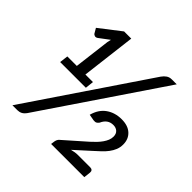

<svg xmlns="http://www.w3.org/2000/svg" viewBox="-181 -885 1051 1051"><g transform="rotate(45 344.5 -359.0)"><path d="M56.5 0ZM145 -28Q133.5 -12 121.2 -6Q109 0 94 0H56.5L519.5 -684.5Q530.5 -700 543.2 -708.5Q556 -717 573.5 -717H611.5ZM80 -401.5H153.5L179.5 -612L184.5 -634.5L126.5 -591Q116.5 -584 108.2 -586.8Q100 -589.5 97 -594L80 -623L203 -718H258.5L220 -401.5H278.5L273 -352H74ZM534 -369Q583 -369 610.2 -343.8Q637.5 -318.5 637.5 -277Q637.5 -254.5 629.8 -235.5Q622 -216.5 609.2 -199.5Q596.5 -182.5 579.8 -167Q563 -151.5 545 -135L455.5 -54Q481 -61 502.5 -61H597.5Q608 -61 613.2 -55.5Q618.5 -50 617.5 -40L613 0H356L359 -22Q360 -28.5 363.2 -36Q366.5 -43.5 373.5 -49L497 -158Q512 -171.5 525.2 -185.2Q538.5 -199 548.2 -213Q558 -227 563.8 -241.2Q569.5 -255.5 569.5 -270Q569.5 -291.5 556.8 -303Q544 -314.5 524 -314.5Q501.5 -314.5 486 -303Q470.5 -291.5 461.5 -270.5Q455 -261.5 448.2 -258Q441.5 -254.5 428 -256L392.5 -262.5Q407 -316 444.8 -342.5Q482.5 -369 534 -369Z"/></g></svg>

Font: Lato Medium
Style: Italic
Weight: 500
Italic angle: -7°
Designer: Lukasz Dziedzic
Foundry: tyPoland Lukasz Dziedzic
Version: Version 2.006; 2014-01-15